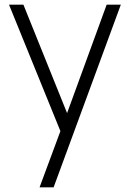

<svg xmlns="http://www.w3.org/2000/svg" viewBox="-20 -560 556 820"><path d="M80 -540H18.5L238 0L149 240H209L496 -540H435.5L266.5 -77Z"/></svg>

Font: Hauora Light
Style: Regular
Weight: 300
Designer: Wayne Shih
Foundry: WCYS
Version: Version 1.001;hotconv 1.0.109;makeotfexe 2.5.65596